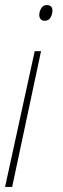

<svg xmlns="http://www.w3.org/2000/svg" viewBox="-27 -556 248 758"><path d="M150 -474Q138 -474 133 -481Q128 -488 128 -496Q128 -510 135.5 -523Q143 -536 157 -536Q180 -536 180 -514Q180 -500 172.5 -487Q165 -474 150 -474ZM-7 182 110 -354H135L21 182Z"/></svg>

Font: Noto Sans Disp Thin
Style: Italic
Weight: 100
Italic angle: -12°
Designer: Monotype Design Team
Foundry: Monotype Imaging Inc.
Version: Version 2.000;GOOG;noto-source:20170915:90ef993387c0